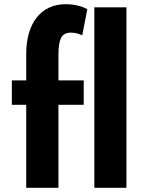

<svg xmlns="http://www.w3.org/2000/svg" viewBox="-20 -895 719 915"><path d="M258.5 0V-395.5H379V-512H258.5V-635.5C258.5 -672.5 263 -699 271.5 -715.5C280 -731.5 295.5 -739.5 319 -739.5C340.5 -739.5 360 -732.5 372 -726.5L396 -851.5C376.5 -862 340.5 -875 293 -875C174.5 -875 105 -783 105 -639V-512H36.5V-395.5H105V0ZM582.5 0V-860H429.5V0Z"/></svg>

Font: Spartan
Style: Bold
Weight: 700
Designer: Matt Bailey, Mirko Velimirovic
Foundry: Matt Bailey
Version: Version 1.003